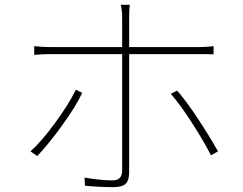

<svg xmlns="http://www.w3.org/2000/svg" viewBox="-20 -769 1017 802"><path d="M519.5 -695.3V-530.3V-50.8Q519.5 -15.6 504.9 -1.5Q490.2 12.7 454.1 12.7Q395.5 12.7 335 6.8L333 -27.3Q399.4 -15.6 450.2 -15.6Q470.7 -15.6 480.5 -25.9Q490.2 -36.1 490.2 -55.7Q490.2 -293 490.2 -530.3V-695.3Q490.2 -709 488.8 -723.6Q487.3 -738.3 484.4 -749H522.5Q520.5 -737.3 520 -723.1Q519.5 -709 519.5 -695.3ZM194.3 -572.3H808.6Q841.8 -572.3 872.1 -576.2V-542Q850.6 -543 809.6 -543H195.3Q160.2 -543 123 -540V-576.2Q157.2 -572.3 194.3 -572.3ZM135.7 -117.2 107.4 -136.7Q154.3 -178.7 211.4 -257.3Q268.6 -335.9 296.9 -394.5L323.2 -380.9Q296.9 -324.2 240.2 -246.1Q183.6 -168 135.7 -117.2ZM890.6 -136.7 861.3 -120.1Q832 -177.7 782.2 -255.4Q732.4 -333 693.4 -377L719.7 -390.6Q757.8 -347.7 807.6 -272Q857.4 -196.3 890.6 -136.7Z"/></svg>

Font: Min Sans VF VF
Style: Regular
Weight: 400
Designer: Jinseong-Kim, NotoSansCJK, Nunito
Foundry: Jinseong-Kim
Version: Version 1.420;Glyphs 3.1.2 (3151)